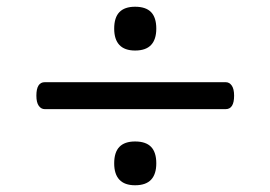

<svg xmlns="http://www.w3.org/2000/svg" viewBox="-20 -722 803 570"><path d="M113 -398Q102 -398 95 -408Q88 -418 88 -438Q88 -478 113 -478H650Q661 -478 668 -468Q675 -458 675 -438Q675 -398 650 -398ZM381 -172Q350 -172 334.5 -188.5Q319 -205 319 -237Q319 -270 334.5 -286Q350 -302 381 -302Q413 -302 428.5 -286Q444 -270 444 -237Q444 -205 428.5 -188.5Q413 -172 381 -172ZM381 -572Q350 -572 334.5 -588.5Q319 -605 319 -637Q319 -670 334.5 -686Q350 -702 381 -702Q413 -702 428.5 -686Q444 -670 444 -637Q444 -605 428.5 -588.5Q413 -572 381 -572Z"/></svg>

Font: Playwrite DE Grund
Style: Regular
Weight: 400
Designer: Veronika Burian, José Scaglione
Foundry: TypeTogether
Version: Version 1.002